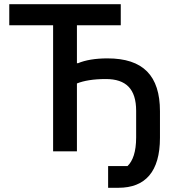

<svg xmlns="http://www.w3.org/2000/svg" viewBox="-20 -718 835 911"><path d="M493 70H585C610 46 626 3 626 -66V-192C626 -296 578 -343 482 -343C423 -343 377 -335 345 -322V0H232V-598H24V-698H553V-598H345V-418H350C385 -433 433 -441 490 -441C659 -441 739 -359 739 -190V-64C739 97 669 173 542 173H493Z"/></svg>

Font: Plexus Sans Medium
Style: Regular
Weight: 500
Version: Version 2.001;PS 002.001;hotconv 1.0.70;makeotf.lib2.5.58329